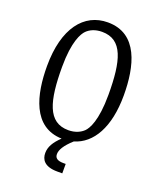

<svg xmlns="http://www.w3.org/2000/svg" viewBox="-168 -842 956 1149"><g transform="rotate(20 310.0 -268.0)"><path d="M314.5 -51.5C182.5 -51.5 150.5 -180 150.5 -395.5C150.5 -558 188.5 -618.5 208 -638C228 -658 260 -674 304.5 -674C436.5 -674 468.5 -548 468.5 -332.5C468.5 -166.5 431 -107 411.5 -87.5C391 -67.5 359 -51.5 314.5 -51.5ZM64 -369C64 -187.5 108.5 4 294.5 9.5C252.5 49.5 232 84.5 232 123.5C232 163.5 253.5 203.5 338 203.5H369.5V143.5H355C314.5 143.5 300 129.5 300 106C300 79.5 318.5 46 369 0.5C483 -33 556 -156.5 556 -360.5C556 -544.5 510.5 -739 318 -739C166.5 -739 64 -610.5 64 -369Z"/></g></svg>

Font: Monaspace Argon Light
Style: Regular
Weight: 300
Designer: Riley Cran & the Lettermatic Team
Foundry: Lettermatic
Version: Version 1.000 (Monaspace Argon)